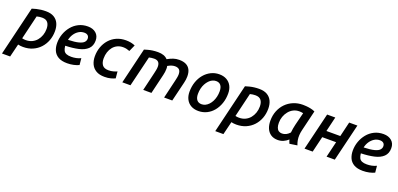

<svg xmlns="http://www.w3.org/2000/svg" viewBox="-17 -1436 5225 2521"><g transform="rotate(20 2596.0 -175.0)"><path d="M-26 185 139 -502Q167 -511 197 -518.5Q227 -526 260 -530Q293 -534 328 -534Q397 -534 441 -508Q485 -482 506.5 -436Q528 -390 528 -328Q528 -258 505 -196.5Q482 -135 439 -88.5Q396 -42 336.5 -16Q277 10 203 10Q185 10 167.5 8Q150 6 133 2L88 185ZM206 -87Q255 -87 293.5 -105.5Q332 -124 358.5 -156Q385 -188 399.5 -229.5Q414 -271 414 -318Q414 -374 389.5 -406Q365 -438 310 -438Q291 -438 272.5 -435.5Q254 -433 235 -428L155 -93Q168 -90 180.5 -88.5Q193 -87 206 -87Z M820 13Q742 13 695 -14.5Q648 -42 627.5 -89Q607 -136 607 -194Q607 -259 628.5 -319.5Q650 -380 690 -429Q730 -478 787 -506.5Q844 -535 915 -535Q985 -535 1028.5 -497.5Q1072 -460 1072 -394Q1072 -320 1027 -277Q982 -234 902.5 -216Q823 -198 720 -195Q720 -193 720 -191Q720 -189 720 -187Q724 -153 735.5 -130Q747 -107 773 -96Q799 -85 842 -85Q875 -85 909.5 -92Q944 -99 974 -114L983 -21Q952 -6 909.5 3.5Q867 13 820 13ZM727 -280Q823 -283 874.5 -297Q926 -311 945.5 -333Q965 -355 965 -381Q965 -411 947 -426.5Q929 -442 898 -442Q856 -442 821 -420.5Q786 -399 761.5 -362.5Q737 -326 727 -280Z M1342 13Q1269 13 1222.5 -15Q1176 -43 1154 -91Q1132 -139 1132 -199Q1132 -267 1153.5 -327.5Q1175 -388 1216 -435Q1257 -482 1315.5 -508.5Q1374 -535 1447 -535Q1485 -535 1516.5 -528.5Q1548 -522 1575 -510L1534 -418Q1513 -426 1491 -431.5Q1469 -437 1442 -437Q1398 -437 1362.5 -420Q1327 -403 1302 -372Q1277 -341 1263.5 -300Q1250 -259 1250 -211Q1250 -154 1275.5 -120Q1301 -86 1363 -86Q1398 -86 1430 -95Q1462 -104 1480 -113L1489 -19Q1465 -7 1428 3Q1391 13 1342 13Z M1588 0 1708 -501Q1730 -508 1757 -515.5Q1784 -523 1818.5 -528Q1853 -533 1895 -533Q1939 -533 1972.5 -521.5Q2006 -510 2030 -484Q2073 -508 2110.5 -520.5Q2148 -533 2192 -533Q2248 -533 2286 -514.5Q2324 -496 2344 -458.5Q2364 -421 2364 -364Q2364 -343 2361 -319.5Q2358 -296 2352 -273L2286 0H2172L2233 -258Q2238 -280 2243 -304.5Q2248 -329 2248 -351Q2248 -394 2228 -414.5Q2208 -435 2167 -435Q2146 -435 2121.5 -427.5Q2097 -420 2068 -403Q2071 -393 2071.5 -383.5Q2072 -374 2072 -364Q2072 -343 2069 -319.5Q2066 -296 2060 -273L1995 0H1880L1941 -258Q1946 -280 1951 -304.5Q1956 -329 1956 -351Q1956 -394 1936 -414.5Q1916 -435 1876 -435Q1857 -435 1839.5 -432.5Q1822 -430 1805 -426L1702 0Z M2653 13Q2593 13 2549.5 -11.5Q2506 -36 2482.5 -81Q2459 -126 2459 -186Q2459 -260 2481 -323.5Q2503 -387 2542.5 -434Q2582 -481 2635.5 -508Q2689 -535 2751 -535Q2811 -535 2854.5 -510.5Q2898 -486 2921.5 -441.5Q2945 -397 2945 -336Q2945 -262 2923 -198.5Q2901 -135 2862 -87.5Q2823 -40 2769.5 -13.5Q2716 13 2653 13ZM2663 -85Q2690 -85 2715 -97Q2740 -109 2761 -131Q2782 -153 2797.5 -183Q2813 -213 2821.5 -249Q2830 -285 2830 -325Q2830 -379 2807.5 -408Q2785 -437 2741 -437Q2714 -437 2689 -425Q2664 -413 2643 -390.5Q2622 -368 2606 -338.5Q2590 -309 2581.5 -273Q2573 -237 2573 -197Q2573 -143 2596 -114Q2619 -85 2663 -85Z M2954 185 3119 -502Q3147 -511 3177 -518.5Q3207 -526 3240 -530Q3273 -534 3308 -534Q3377 -534 3421 -508Q3465 -482 3486.5 -436Q3508 -390 3508 -328Q3508 -258 3485 -196.5Q3462 -135 3419 -88.5Q3376 -42 3316.5 -16Q3257 10 3183 10Q3165 10 3147.5 8Q3130 6 3113 2L3068 185ZM3186 -87Q3235 -87 3273.5 -105.5Q3312 -124 3338.5 -156Q3365 -188 3379.5 -229.5Q3394 -271 3394 -318Q3394 -374 3369.5 -406Q3345 -438 3290 -438Q3271 -438 3252.5 -435.5Q3234 -433 3215 -428L3135 -93Q3148 -90 3160.5 -88.5Q3173 -87 3186 -87Z M3763 14Q3706 14 3666.5 -12Q3627 -38 3607 -84.5Q3587 -131 3587 -193Q3587 -267 3612 -329.5Q3637 -392 3681.5 -437.5Q3726 -483 3787 -508.5Q3848 -534 3919 -534Q3936 -534 3964.5 -532Q3993 -530 4026 -523.5Q4059 -517 4089 -503L4020 -215Q4011 -178 4009 -142.5Q4007 -107 4013 -73.5Q4019 -40 4032 -8L3926 8Q3920 -4 3915.5 -17Q3911 -30 3907 -45Q3876 -17 3840 -1.5Q3804 14 3763 14ZM3787 -85Q3817 -85 3843 -98Q3869 -111 3894 -138Q3896 -164 3901.5 -194.5Q3907 -225 3913 -251L3958 -431Q3943 -434 3930.5 -435.5Q3918 -437 3903 -437Q3858 -437 3821 -418Q3784 -399 3757 -365.5Q3730 -332 3715.5 -291Q3701 -250 3701 -205Q3701 -164 3711 -137.5Q3721 -111 3740 -98Q3759 -85 3787 -85Z M4134 0 4260 -522H4374L4325 -316H4519L4568 -522H4683L4557 0H4442L4495 -221H4301L4248 0Z M4951 13Q4873 13 4826 -14.5Q4779 -42 4758.5 -89Q4738 -136 4738 -194Q4738 -259 4759.5 -319.5Q4781 -380 4821 -429Q4861 -478 4918 -506.5Q4975 -535 5046 -535Q5116 -535 5159.5 -497.5Q5203 -460 5203 -394Q5203 -320 5158 -277Q5113 -234 5033.5 -216Q4954 -198 4851 -195Q4851 -193 4851 -191Q4851 -189 4851 -187Q4855 -153 4866.5 -130Q4878 -107 4904 -96Q4930 -85 4973 -85Q5006 -85 5040.5 -92Q5075 -99 5105 -114L5114 -21Q5083 -6 5040.5 3.5Q4998 13 4951 13ZM4858 -280Q4954 -283 5005.5 -297Q5057 -311 5076.5 -333Q5096 -355 5096 -381Q5096 -411 5078 -426.5Q5060 -442 5029 -442Q4987 -442 4952 -420.5Q4917 -399 4892.5 -362.5Q4868 -326 4858 -280Z"/></g></svg>

Font: Ubuntu Sans SemiBold
Style: Italic
Weight: 600
Italic angle: -13.5°
Designer: Dalton Maag Ltd
Foundry: Dalton Maag Ltd
Version: Version 1.006